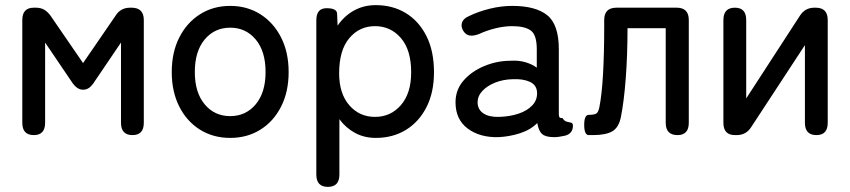

<svg xmlns="http://www.w3.org/2000/svg" viewBox="-20 -527 3317 749"><path d="M112 0Q67 0 67 -48V-449Q67 -497 112 -497H120Q139 -497 152.5 -489Q166 -481 177 -466L304 -281L431 -466Q450 -497 488 -497H493Q541 -497 541 -449V-48Q541 0 497 0Q452 0 452 -48V-361L349 -209Q339 -193 328.5 -185Q318 -177 304 -177Q279 -177 259 -209L156 -361V-48Q156 0 112 0Z M878 11Q812 11 760.5 -21Q709 -53 679.5 -111Q650 -169 650 -246Q650 -323 679.5 -381Q709 -439 760.5 -471.5Q812 -504 878 -504Q944 -504 995.5 -471.5Q1047 -439 1076.5 -381Q1106 -323 1106 -246Q1106 -169 1076.5 -111Q1047 -53 995.5 -21Q944 11 878 11ZM878 -74Q939 -74 977.5 -120Q1016 -166 1016 -246Q1016 -327 977.5 -373Q939 -419 878 -419Q817 -419 778.5 -373Q740 -327 740 -246Q740 -166 778.5 -120Q817 -74 878 -74Z M1259 202Q1214 202 1214 154V-448Q1214 -495 1254 -495Q1294 -495 1295 -474L1297 -427Q1323 -465 1361 -486Q1399 -507 1446 -507Q1512 -507 1563 -476Q1614 -445 1643.5 -386.5Q1673 -328 1673 -245Q1673 -166 1643.5 -108.5Q1614 -51 1563 -20Q1512 11 1446 11Q1401 11 1365 -8.5Q1329 -28 1304 -62V154Q1304 202 1259 202ZM1443 -71Q1504 -71 1544 -117Q1584 -163 1584 -245Q1584 -332 1544 -378.5Q1504 -425 1443 -425Q1382 -425 1342.5 -378Q1303 -331 1303 -241Q1303 -162 1342.5 -116.5Q1382 -71 1443 -71Z M1925 8Q1852 10 1804.5 -25.5Q1757 -61 1757 -128Q1757 -177 1788.5 -213Q1820 -249 1869.5 -269.5Q1919 -290 1972 -290Q2003 -292 2029 -284.5Q2055 -277 2074 -263V-335Q2074 -391 2050.5 -408Q2027 -425 1978 -425Q1947 -425 1912.5 -416.5Q1878 -408 1848 -394Q1827 -386 1812 -388.5Q1797 -391 1787 -407Q1777 -424 1782.5 -439.5Q1788 -455 1809 -464Q1846 -482 1890.5 -493Q1935 -504 1978 -504Q2070 -504 2115 -467.5Q2160 -431 2160 -335V-82Q2160 -73 2162.5 -69.5Q2165 -66 2175 -66Q2181 -55 2190.5 -52.5Q2200 -50 2207.5 -48.5Q2215 -47 2215 -37Q2215 -4 2181 3Q2159 8 2141 8Q2109 8 2095 -4Q2081 -16 2076 -47Q2049 -20 2008 -7Q1967 6 1925 8ZM1926 -71Q1968 -72 2002.5 -83.5Q2037 -95 2057 -116.5Q2077 -138 2075 -168Q2073 -196 2046.5 -208Q2020 -220 1979 -218Q1942 -217 1911 -204.5Q1880 -192 1861.5 -172Q1843 -152 1843 -127Q1844 -99 1866 -84.5Q1888 -70 1926 -71Z M2277 0Q2259 0 2259 -40Q2259 -79 2277 -79Q2298 -79 2306 -84Q2314 -89 2318 -108Q2328 -158 2332.5 -239Q2337 -320 2337 -418V-449Q2337 -497 2385 -497H2620Q2667 -497 2667 -449V-48Q2667 0 2623 0Q2577 0 2577 -48V-417H2428Q2428 -312 2421 -220.5Q2414 -129 2402 -70Q2394 -30 2369 -15Q2344 0 2293 0Z M2847 0Q2802 0 2802 -48V-449Q2802 -497 2847 -497Q2891 -497 2891 -449V-143L3100 -465Q3120 -497 3157 -497H3162Q3209 -497 3209 -449V-48Q3209 0 3165 0Q3120 0 3120 -48V-351L2911 -32Q2891 0 2854 0Z"/></svg>

Font: Zen Maru Gothic Medium
Style: Regular
Weight: 500
Designer: Yoshimichi Ohira
Foundry: Positype
Version: Version 1.001